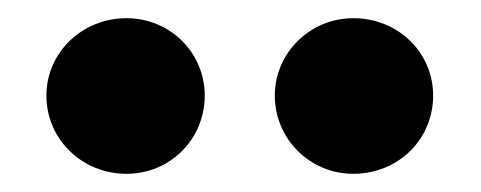

<svg xmlns="http://www.w3.org/2000/svg" viewBox="-20 -883 529 211"><path d="M119 -863C70 -863 31 -825 31 -778C31 -730 70 -692 119 -692C167 -692 205 -730 205 -778C205 -825 167 -863 119 -863ZM368 -863C321 -863 282 -825 282 -778C282 -730 321 -692 368 -692C418 -692 456 -730 456 -778C456 -825 418 -863 368 -863Z"/></svg>

Font: Glow Sans SC Normal ExtraBold
Style: Regular
Weight: 800
Designer: Ryoko NISHIZUKA (kana, bopomofo & ideographs); Paul D. Hunt (Latin, Greek & Cyrillic); Sandoll Communications, Soo-young
Version: Version 0.93